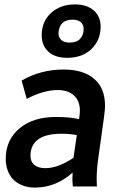

<svg xmlns="http://www.w3.org/2000/svg" viewBox="-20 -845 560 870"><path d="M138 5Q233 5 309 -63L308 -30L310 0H419L418 -34Q418 -78 426 -133L452 -319Q456 -351 456 -365Q456 -446 406.5 -488Q357 -530 268 -530Q165 -530 78 -480L101 -397Q178 -437 241 -437Q288 -437 315 -412.5Q342 -388 342 -343Q342 -328 338 -305Q298 -315 233 -315Q130 -315 68 -263Q6 -211 6 -125Q6 -75 34 -38Q73 5 138 5ZM185 -83Q154 -83 136 -97.5Q118 -112 118 -140L119 -155Q131 -239 259 -239Q295 -239 328 -233L313 -130Q243 -83 185 -83ZM295 -652Q271 -652 258 -663.5Q245 -675 245 -695Q249 -756 309 -756Q333 -756 346 -744.5Q359 -733 359 -714Q359 -686 343 -669Q327 -652 295 -652ZM285 -583Q353 -583 394.5 -623Q436 -663 436 -725Q436 -770 405 -797.5Q374 -825 319 -825Q254 -825 211.5 -786.5Q169 -748 169 -685Q169 -639 199 -611Q229 -583 285 -583Z"/></svg>

Font: Brisa Sans Medium
Style: Italic
Weight: 600
Italic angle: -8°
Designer: Dalton Maag Ltd
Foundry: Dalton Maag Ltd
Version: Version 1.101;July 10, 2019;FontCreator 11.5.0.2425 64-bit